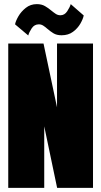

<svg xmlns="http://www.w3.org/2000/svg" viewBox="-20 -911 490 931"><path d="M20 0V-700H191L256.5 -390.5V-700H431V0H257L194.5 -298.5V0ZM278.5 -740Q254.5 -740 238.5 -750Q222.5 -760 210 -771Q200 -780 190 -786.5Q180 -793 168.5 -793Q146.5 -793 133.8 -773.8Q121 -754.5 117 -739L53 -793Q56 -809 69.2 -832Q82.5 -855 105.2 -873Q128 -891 158.5 -891Q182 -891 198.5 -881.2Q215 -871.5 228.5 -860Q240 -850.5 250.2 -843.8Q260.5 -837 273 -837Q293 -837 305.8 -856.2Q318.5 -875.5 323 -891L386 -836Q382.5 -818.5 369.5 -796Q356.5 -773.5 334 -756.8Q311.5 -740 278.5 -740Z"/></svg>

Font: Trispace Condensed ExtraBold
Style: Regular
Weight: 800
Width: 3
Designer: Tyler Finck
Foundry: Etcetera Type Company
Version: Version 1.210; ttfautohint (v1.8.3)